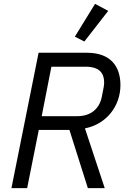

<svg xmlns="http://www.w3.org/2000/svg" viewBox="-20 -970 665 990"><path d="M538 -914 470 -950 366 -781 415 -756ZM180 -300H338L433 0H520L418 -308C530 -330 601 -424 601 -531C601 -627 551 -698 428 -698H179L39 0H120ZM195 -371 245 -626H422C492 -626 517 -593 517 -545C517 -529 514 -516 505 -471C492 -406 445 -371 379 -371Z"/></svg>

Font: Braiins Sans
Style: Italic
Weight: 400
Italic angle: -11.31°
Designer: Mike Abbink, Paul van der Laan, Pieter van Rosmalen, Jiri Chlebus, Lubos Buracinsky
Foundry: Bold Monday, Sudetype
Version: Version 1.000;hotconv 1.0.109;makeotfexe 2.5.65596